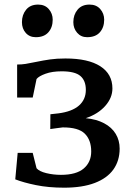

<svg xmlns="http://www.w3.org/2000/svg" viewBox="-20 -827 579 854"><path d="M47.9 0ZM149.4 -806.6H149.9Q179.7 -806.6 197 -786.6Q214.4 -766.6 214.4 -739.3Q214.4 -705.1 195.1 -683.3Q175.8 -661.6 139.6 -661.6H139.2Q111.3 -661.6 94.5 -680.7Q77.6 -699.7 77.6 -728.5Q77.6 -761.2 96.2 -783.9Q114.7 -806.6 149.4 -806.6ZM377.9 -806.6H378.4Q408.7 -806.6 426 -786.6Q443.4 -766.6 443.4 -739.3Q443.4 -705.1 424.1 -683.3Q404.8 -661.6 367.7 -661.6H367.2Q340.3 -661.6 323.2 -681.2Q306.2 -700.7 306.2 -728.5Q306.2 -761.2 325 -783.9Q343.8 -806.6 377.9 -806.6ZM125.5 -147 142.6 -78.6Q154.8 -64.5 186 -56.9Q217.3 -49.3 251 -49.3Q319.3 -49.3 352.5 -77.6Q385.7 -106 385.7 -153.3Q385.7 -204.1 357.2 -232.4Q328.6 -260.7 258.8 -260.3Q249 -259.3 231.2 -256.8Q213.4 -254.4 203.6 -252.9L204.1 -318.8L240.2 -322.8Q300.3 -330.6 331.1 -357.4Q361.8 -384.3 361.8 -427.2Q361.8 -468.3 337.6 -489Q313.5 -509.8 254.4 -509.8Q211.9 -509.8 182.4 -499Q152.8 -488.3 142.6 -475.6L125.5 -393.1H56.2V-540Q76.2 -540 93.5 -542.7Q110.8 -545.4 138.7 -551.3Q173.8 -558.6 202.9 -562.7Q231.9 -566.9 271 -566.9Q372.6 -566.9 426.3 -532.2Q480 -497.6 480 -433.6Q480 -391.6 447.8 -355.5Q415.5 -319.3 361.3 -301.3Q408.7 -296.9 442.9 -278.8Q477.1 -260.7 494.6 -231.7Q512.2 -202.6 512.2 -166Q512.2 -112.3 484.4 -73.2Q456.5 -34.2 401.4 -13.2Q346.2 7.8 265.6 7.8Q195.3 7.8 139.6 -3.7Q84 -15.1 47.9 -29.3L58.6 -147Z"/></svg>

Font: Merriweather
Style: Regular
Weight: 400
Designer: Eben Sorkin
Foundry: Eben Sorkin
Version: Version 1.584; ttfautohint (v1.6)